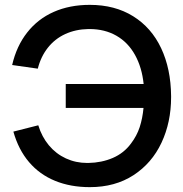

<svg xmlns="http://www.w3.org/2000/svg" viewBox="-20 -755 754 790"><path d="M349.5 15Q270 15 206.5 -11Q143 -37 99.5 -88Q56 -139 35 -213.5L137.5 -239.5Q152 -192 181.2 -157Q210.5 -122 251.2 -103.2Q292 -84.5 338.5 -84.5Q341 -84.5 343.5 -84.5Q398.5 -85.5 444.2 -105.2Q490 -125 519 -164.5Q543 -196 554.8 -232Q566.5 -268 570.5 -311H250.5V-409.5H571Q564 -477.5 535.5 -529Q507 -580.5 459 -608Q411 -635.5 348 -635.5Q346 -635.5 343.5 -635.5Q291 -634.5 248.2 -614.8Q205.5 -595 176.8 -558.5Q148 -522 135.5 -472.5L30 -487.5Q48 -565.5 91.8 -621.2Q135.5 -677 201 -706Q266.5 -735 349.5 -735Q452.5 -735 527.8 -688.2Q603 -641.5 643 -556.8Q683 -472 684 -360Q684 -357.5 684 -355Q684 -252 644.5 -167.8Q605 -83.5 529.2 -34.2Q453.5 15 349.5 15Z"/></svg>

Font: Vela Sans SemBd
Style: Regular
Weight: 600
Designer: Principal design: Mikhail Sharanda - project Manrope.
Design modification: Ravid Balaliev
Foundry: Mikhail Sharanda
Version: Version 1.001